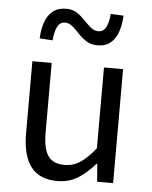

<svg xmlns="http://www.w3.org/2000/svg" viewBox="-56 -852 719 911"><g transform="rotate(5 303.5 -396.0)"><path d="M251 13Q165 13 124.5 -41Q84 -95 84 -199V-543H176V-210Q176 -135 200 -100.5Q224 -66 278 -66Q320 -66 353 -88Q386 -110 425 -158V-543H516V0H440L433 -85H430Q392 -41 349.5 -14Q307 13 251 13ZM384 -645Q354 -645 332 -659Q310 -673 292.5 -692Q275 -711 258.5 -725Q242 -739 223 -739Q198 -739 186 -714.5Q174 -690 171 -650L109 -654Q111 -698 123 -732Q135 -766 159.5 -785.5Q184 -805 223 -805Q253 -805 274 -791Q295 -777 312.5 -758.5Q330 -740 346.5 -726Q363 -712 383 -712Q408 -712 420 -736Q432 -760 435 -799L496 -796Q494 -753 482.5 -719Q471 -685 447 -665Q423 -645 384 -645Z"/></g></svg>

Font: Noto Sans TC
Style: Regular
Weight: 400
Designer: Ryoko NISHIZUKA  (kana, bopomofo & ideographs); Paul D. Hunt (Latin, Greek & Cyrillic); Sandoll Communications , Soo-you
Foundry: Adobe
Version: Version 2.004-H2;hotconv 1.0.118;makeotfexe 2.5.65603